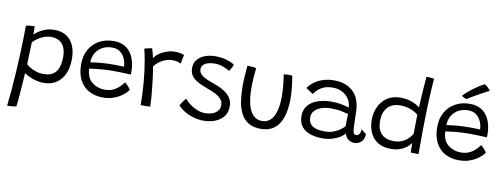

<svg xmlns="http://www.w3.org/2000/svg" viewBox="-72 -1136 4604 1756"><g transform="rotate(10 2230.0 -258.0)"><path d="M42.5 217.5Q51 144.5 58 61.5Q65 -21.5 70 -106.5Q75 -191.5 78.2 -271Q81.5 -350.5 83 -417.8Q84.5 -485 84.5 -532.5Q100.5 -537 123 -539.2Q145.5 -541.5 165 -541.5Q165.5 -530 165.5 -506.2Q165.5 -482.5 165.5 -464.5Q178.5 -478.5 204.8 -496.2Q231 -514 267.8 -527.2Q304.5 -540.5 349 -540.5Q446.5 -540.5 499.2 -478Q552 -415.5 552 -304.5Q552 -226.5 526.5 -168.2Q501 -110 452 -77.8Q403 -45.5 331.5 -45.5Q298 -45.5 260.8 -55.5Q223.5 -65.5 193.5 -79.5Q163.5 -93.5 152 -105Q152 -94.5 150 -65Q148 -35.5 145.2 3.2Q142.5 42 139.2 82.8Q136 123.5 132.8 157.5Q129.5 191.5 126.5 210Q112.5 213 96 214.5Q79.5 216 65 216.8Q50.5 217.5 42.5 217.5ZM321.5 -125.5Q376.5 -125.5 409 -148Q441.5 -170.5 455.8 -212.8Q470 -255 470 -313.5Q470 -388.5 434.2 -430Q398.5 -471.5 331 -471.5Q290.5 -471.5 255.5 -456Q220.5 -440.5 196.5 -421.5Q172.5 -402.5 164 -391Q163.5 -382.5 162.8 -356.2Q162 -330 160.8 -296.8Q159.5 -263.5 158.8 -233Q158 -202.5 158 -186Q168.5 -177 191 -162.5Q213.5 -148 246.5 -136.8Q279.5 -125.5 321.5 -125.5Z M1122 -118.5Q1113 -105.5 1094 -86.8Q1075 -68 1046 -50.2Q1017 -32.5 978.2 -20.2Q939.5 -8 890 -8Q815.5 -8 759.5 -39.2Q703.5 -70.5 673.2 -129.8Q643 -189 643 -273.5Q643 -353.5 676.5 -412Q710 -470.5 768.5 -502.2Q827 -534 901.5 -534Q995.5 -534 1047.2 -475Q1099 -416 1106.5 -318.5Q1108 -303 1108 -288.5Q1108 -274 1107 -259Q1101 -259.5 1082 -260.2Q1063 -261 1037.2 -262Q1011.5 -263 984.5 -263.5Q957.5 -264 935.5 -264Q883 -264 825.8 -258.8Q768.5 -253.5 723 -246.5Q723 -232 725.2 -218.2Q727.5 -204.5 731 -192Q740 -158 764.5 -133.2Q789 -108.5 823.2 -95Q857.5 -81.5 895.5 -81.5Q937 -81.5 967.2 -94.5Q997.5 -107.5 1018.5 -125.5Q1039.5 -143.5 1051.5 -159.2Q1063.5 -175 1068.5 -180Q1071.5 -177.5 1079 -170.8Q1086.5 -164 1095 -154.8Q1103.5 -145.5 1111 -136Q1118.5 -126.5 1122 -118.5ZM722.5 -305Q763 -311.5 817 -316.5Q871 -321.5 939.5 -321.5Q975 -321.5 999 -320.5Q1023 -319.5 1033 -319Q1033 -337.5 1028.5 -358Q1023 -385 1007.2 -411.5Q991.5 -438 964.8 -455.5Q938 -473 896.5 -473Q849.5 -473 810.5 -453.2Q771.5 -433.5 747.8 -396Q724 -358.5 722.5 -305Z M1280 -441.5Q1296.5 -467.5 1326.8 -488.8Q1357 -510 1394.5 -522.5Q1432 -535 1469 -535Q1492.5 -535 1517 -531Q1541.5 -527 1555.5 -519L1539 -438Q1527 -443 1507.8 -449Q1488.5 -455 1459.5 -455Q1427.5 -455 1395.8 -443.2Q1364 -431.5 1337.5 -411.5Q1311 -391.5 1294 -366Q1301.5 -329 1308.5 -276.5Q1315.5 -224 1321 -169.2Q1326.5 -114.5 1329.8 -69.2Q1333 -24 1333 -1Q1316.5 0.5 1290.5 0.8Q1264.5 1 1244 0Q1244 -48 1242 -99Q1240 -150 1235.8 -202.8Q1231.5 -255.5 1224.8 -308.8Q1218 -362 1208.8 -413.5Q1199.5 -465 1187.5 -514Q1197.5 -517 1212 -520.5Q1226.5 -524 1239.5 -526.8Q1252.5 -529.5 1257.5 -529.5Q1264 -512 1271 -485Q1278 -458 1280 -441.5Z M1830.5 41Q1788.5 41 1743.2 28.2Q1698 15.5 1658.8 -7.2Q1619.5 -30 1594.5 -59.5Q1598 -66 1604 -75.8Q1610 -85.5 1617.2 -96Q1624.5 -106.5 1631.8 -115.5Q1639 -124.5 1644.5 -129.5Q1665.5 -104 1696 -81Q1726.5 -58 1763 -43.8Q1799.5 -29.5 1836.5 -29.5Q1873.5 -29.5 1904 -40.8Q1934.5 -52 1952.5 -73.5Q1970.5 -95 1970.5 -124Q1970.5 -158 1950.8 -181.5Q1931 -205 1897.5 -222.2Q1864 -239.5 1822 -254Q1773.5 -271.5 1734.2 -291.2Q1695 -311 1671.8 -340.5Q1648.5 -370 1648.5 -416.5Q1648.5 -463.5 1675.2 -495Q1702 -526.5 1745.8 -542.5Q1789.5 -558.5 1841 -558.5Q1900.5 -558.5 1948 -543.8Q1995.5 -529 2019 -511.5Q2017 -503.5 2011.8 -491.8Q2006.5 -480 1999.8 -468.5Q1993 -457 1986.5 -448Q1961 -463.5 1925.5 -477.5Q1890 -491.5 1847 -491.5Q1817 -491.5 1789 -484.5Q1761 -477.5 1743.5 -461Q1726 -444.5 1726 -417Q1726 -392.5 1743 -374Q1760 -355.5 1788.8 -341.5Q1817.5 -327.5 1852.5 -315.5Q1897 -300.5 1933.2 -283Q1969.5 -265.5 1995.2 -243.2Q2021 -221 2035 -192.8Q2049 -164.5 2049 -129Q2049 -73.5 2020 -35.5Q1991 2.5 1941.5 21.8Q1892 41 1830.5 41Z M2484 -503.5Q2489.5 -505 2500.8 -506.2Q2512 -507.5 2523.5 -507.5Q2533.5 -507.5 2545 -507Q2556.5 -506.5 2563.5 -505.5Q2572 -454 2578 -400.2Q2584 -346.5 2584 -294.5Q2584 -230 2573 -172.5Q2562 -115 2536.8 -71Q2511.5 -27 2468.5 -1.8Q2425.5 23.5 2362 23.5Q2292 23.5 2247 -4.2Q2202 -32 2177 -81Q2152 -130 2142.2 -193.8Q2132.5 -257.5 2132.5 -329.5Q2132.5 -377.5 2135.8 -427Q2139 -476.5 2143 -524Q2150 -524 2161.2 -523.8Q2172.5 -523.5 2181.5 -522.5Q2193.5 -522 2205.5 -520.2Q2217.5 -518.5 2226 -516Q2220.5 -467.5 2217.5 -422Q2214.5 -376.5 2214.5 -335Q2214.5 -239.5 2231.2 -175.8Q2248 -112 2281 -80.5Q2314 -49 2362 -49Q2407 -49 2438.2 -77.5Q2469.5 -106 2485.8 -162.8Q2502 -219.5 2502 -303.5Q2502 -349 2497.2 -399.5Q2492.5 -450 2484 -503.5Z M2934 11Q2871.5 11 2820.5 -5.8Q2769.5 -22.5 2739.8 -59.8Q2710 -97 2710 -158.5Q2710 -217 2742.8 -256.2Q2775.5 -295.5 2832.8 -314.8Q2890 -334 2962 -334Q2997.5 -334 3031.5 -328.8Q3065.5 -323.5 3090.2 -317.2Q3115 -311 3123 -308Q3121 -326 3116.8 -343.8Q3112.5 -361.5 3104.5 -375.5Q3084.5 -413.5 3044.5 -438Q3004.5 -462.5 2946 -462.5Q2883.5 -462.5 2841 -435.8Q2798.5 -409 2777 -372.5L2710 -417Q2731.5 -450 2767 -475.5Q2802.5 -501 2848.8 -515.5Q2895 -530 2949 -530Q3032 -530 3087 -497Q3142 -464 3167 -412Q3180 -384.5 3187.5 -352.5Q3195 -320.5 3196 -271.5Q3197 -217 3198 -180.8Q3199 -144.5 3201 -120.5Q3204 -89.5 3211.5 -80.5Q3219 -71.5 3233 -71.5Q3250 -71.5 3261 -87.8Q3272 -104 3273 -133L3320 -95.5Q3318 -47 3291 -22.8Q3264 1.5 3229.5 1.5Q3202.5 1.5 3182.5 -9.8Q3162.5 -21 3151.5 -38Q3140.5 -55 3138 -72Q3127.5 -54 3097.8 -34.8Q3068 -15.5 3025.8 -2.2Q2983.5 11 2934 11ZM2946.5 -54.5Q2982 -54.5 3015.2 -65.2Q3048.5 -76 3076.8 -94.5Q3105 -113 3124 -135.5Q3124 -171.5 3124.5 -198.5Q3125 -225.5 3126.5 -249Q3111 -254 3066.5 -263.2Q3022 -272.5 2965 -272.5Q2915.5 -272.5 2876 -259Q2836.5 -245.5 2813.8 -220.8Q2791 -196 2791 -161.5Q2791 -119.5 2811 -96.2Q2831 -73 2866.2 -63.8Q2901.5 -54.5 2946.5 -54.5Z M3752 -1.5Q3751.5 -10.5 3751.2 -29Q3751 -47.5 3751 -65.5Q3751 -83.5 3751 -91Q3748 -86 3736.2 -72Q3724.5 -58 3702.2 -42Q3680 -26 3645.5 -14.2Q3611 -2.5 3563 -2.5Q3494.5 -2.5 3446.8 -31.5Q3399 -60.5 3374 -112.8Q3349 -165 3349 -235Q3349 -299.5 3374.2 -355Q3399.5 -410.5 3449.5 -445Q3499.5 -479.5 3574 -479.5Q3622 -479.5 3658.5 -469Q3695 -458.5 3719.5 -444.5Q3744 -430.5 3754.5 -420.5Q3755 -440.5 3757 -472Q3759 -503.5 3761.2 -539.5Q3763.5 -575.5 3766 -610.2Q3768.5 -645 3770.5 -671.2Q3772.5 -697.5 3774 -709Q3791 -709 3811.2 -707.5Q3831.5 -706 3845 -703.5Q3836 -586 3831.5 -469.5Q3827 -353 3825.8 -236Q3824.5 -119 3824.5 0.5Q3818 0.5 3803 0.2Q3788 0 3773.2 -0.5Q3758.5 -1 3752 -1.5ZM3581 -77Q3620.5 -77 3650 -88.8Q3679.5 -100.5 3700 -117.5Q3720.5 -134.5 3732.5 -150.8Q3744.5 -167 3749 -175Q3749 -187.5 3749.2 -212.2Q3749.5 -237 3750 -265Q3750.5 -293 3750.8 -317Q3751 -341 3751.5 -352.5Q3739.5 -363 3715.5 -376.5Q3691.5 -390 3658.8 -399.8Q3626 -409.5 3587 -409.5Q3508 -409.5 3466.8 -363.5Q3425.5 -317.5 3425.5 -238.5Q3425.5 -158.5 3465.8 -117.8Q3506 -77 3581 -77Z M4429 -118.5Q4420 -105.5 4401 -86.8Q4382 -68 4353 -50.2Q4324 -32.5 4285.2 -20.2Q4246.5 -8 4197 -8Q4122.5 -8 4066.5 -39.2Q4010.5 -70.5 3980.2 -129.8Q3950 -189 3950 -273.5Q3950 -353.5 3983.5 -412Q4017 -470.5 4075.5 -502.2Q4134 -534 4208.5 -534Q4302.5 -534 4354.2 -475Q4406 -416 4413.5 -318.5Q4415 -303 4415 -288.5Q4415 -274 4414 -259Q4408 -259.5 4389 -260.2Q4370 -261 4344.2 -262Q4318.5 -263 4291.5 -263.5Q4264.5 -264 4242.5 -264Q4190 -264 4132.8 -258.8Q4075.5 -253.5 4030 -246.5Q4030 -232 4032.2 -218.2Q4034.5 -204.5 4038 -192Q4047 -158 4071.5 -133.2Q4096 -108.5 4130.2 -95Q4164.5 -81.5 4202.5 -81.5Q4244 -81.5 4274.2 -94.5Q4304.5 -107.5 4325.5 -125.5Q4346.5 -143.5 4358.5 -159.2Q4370.5 -175 4375.5 -180Q4378.5 -177.5 4386 -170.8Q4393.5 -164 4402 -154.8Q4410.5 -145.5 4418 -136Q4425.5 -126.5 4429 -118.5ZM4029.5 -305Q4070 -311.5 4124 -316.5Q4178 -321.5 4246.5 -321.5Q4282 -321.5 4306 -320.5Q4330 -319.5 4340 -319Q4340 -337.5 4335.5 -358Q4330 -385 4314.2 -411.5Q4298.5 -438 4271.8 -455.5Q4245 -473 4203.5 -473Q4156.5 -473 4117.5 -453.2Q4078.5 -433.5 4054.8 -396Q4031 -358.5 4029.5 -305ZM4311.5 -733Q4324 -727.5 4334.8 -717.8Q4345.5 -708 4354 -698.2Q4362.5 -688.5 4366.5 -682Q4355 -677.5 4334 -666.5Q4313 -655.5 4287.5 -641.2Q4262 -627 4237.2 -612.8Q4212.5 -598.5 4193.8 -587.2Q4175 -576 4168 -571Q4165 -572 4158.8 -574.8Q4152.5 -577.5 4145.5 -580.8Q4138.5 -584 4132.2 -587.8Q4126 -591.5 4123.5 -593.5Q4135 -608 4159.8 -629.8Q4184.5 -651.5 4214.2 -673.5Q4244 -695.5 4270.5 -712Q4297 -728.5 4311.5 -733Z"/></g></svg>

Font: Grandstander Thin Light
Style: Regular
Weight: 300
Version: Version 1.200